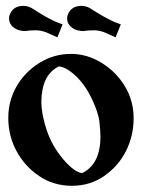

<svg xmlns="http://www.w3.org/2000/svg" viewBox="-20 -611 483 644"><path d="M367.7 -485.8 330.6 -502.4Q313 -509.3 295.4 -509.3Q272 -509.3 259.8 -506.8Q245.6 -506.8 231.4 -512.2Q205.1 -525.4 205.1 -549.3Q205.1 -555.7 207.5 -562Q219.2 -591.3 252.9 -591.3Q264.6 -591.3 274.9 -586.9L280.3 -584.5Q327.1 -554.2 355 -541.5Q361.3 -538.6 363.8 -537.1L385.3 -529.3ZM172.4 -485.8 135.3 -502.4Q117.7 -509.3 100.1 -509.3Q76.7 -509.3 64.9 -506.8Q50.3 -506.8 36.6 -512.2Q10.3 -525.4 10.3 -549.3Q10.3 -555.7 12.7 -562Q24.4 -591.3 58.1 -591.3Q69.3 -591.3 79.6 -586.9L85.4 -584.5Q131.8 -554.2 159.7 -541.5Q166 -538.6 168.9 -537.1L189.9 -529.3ZM221.2 12.2Q159.2 12.2 110.6 -21Q62 -54.2 34.9 -105.2Q7.8 -156.2 7.8 -215.3Q7.8 -273.9 36.1 -322.3Q64.5 -370.6 112.8 -400.4Q161.1 -430.2 217.8 -430.2Q272.5 -430.2 321 -400.1Q369.6 -370.1 398.9 -321.5Q428.2 -272.9 428.2 -214.4Q428.2 -155.3 402.6 -104.5Q377 -53.7 329.6 -20.8Q282.2 12.2 221.2 12.2ZM255.4 -30.3Q316.9 -60.1 316.9 -153.3Q316.9 -170.9 313.5 -202.1Q310.1 -233.4 287.4 -280.8Q264.6 -328.1 232.9 -357.4Q201.2 -386.7 176.8 -388.2Q132.8 -365.7 122.6 -310.1Q118.7 -289.1 118.7 -271Q118.7 -228.5 136.5 -175Q154.3 -121.6 191.4 -77.6Q228.5 -33.7 255.4 -30.3Z"/></svg>

Font: Quaaykop
Style: Bold
Weight: 700
Designer: Tup Wanders
Foundry: Free font, DO NOT SELL
Version: Version 1.00;July 31, 2023;FontCreator 11.5.0.2430 64-bit